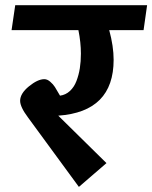

<svg xmlns="http://www.w3.org/2000/svg" viewBox="-20 -712 591 745"><path d="M550.8 -691.9 537.1 -595.2H403.8Q420.9 -532.2 420.9 -480Q420.9 -278.3 206.1 -263.2L393.1 -79.1L286.1 13.2L88.9 -255.9Q58.1 -296.9 58.1 -320.8Q58.1 -349.1 92.3 -377Q126.5 -404.8 151.9 -404.8Q163.6 -404.8 175 -394.8Q186.5 -384.8 193.1 -374.3Q199.7 -363.8 212.9 -340.8Q234.9 -343.8 251.2 -358.9Q267.6 -374 276.6 -397.5Q285.6 -420.9 289.8 -447.3Q293.9 -473.6 293.9 -503.9Q293.9 -547.4 284.2 -595.2H24.9L39.1 -691.9Z"/></svg>

Font: FiraGO SemiBold
Style: Italic
Weight: 600
Italic angle: -8°
Designer: bBox Type GmbH
Foundry: bBox Type GmbH
Version: Version 1.001;PS 001.001;hotconv 1.0.88;makeotf.lib2.5.64775